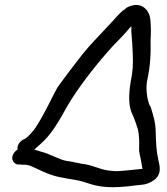

<svg xmlns="http://www.w3.org/2000/svg" viewBox="-20 -706 687 788"><path d="M143 -112C193 -154 225 -215 256 -270C297 -341 367 -431 420 -491C449 -526 480 -552 511 -590L519 -598C519 -592 520 -585 519 -577V-576C522 -544 524 -512 525 -480C526 -442 526 -414 516 -369V-368C508 -317 506 -269 525 -233C533 -216 540 -193 546 -175C551 -155 552 -124 551 -99C550 -76 557 -62 559 -46L563 -22C563 -19 565 -16 565 -13C548 -11 535 -10 515 -8C486 -6 467 -2 446 -4L420 -7C383 -13 360 -29 315 -34C296 -37 275 -43 251 -46C220 -52 187 -74 147 -84C140 -86 131 -89 121 -92C127 -98 135 -105 143 -112ZM61 -31C67 -30 73 -30 79 -30C101 -30 111 -22 132 -13C149 -5 166 3 186 10C225 25 276 28 315 38C337 44 360 54 388 58C438 67 499 60 536 55L564 52C577 51 591 46 603 39C651 12 633 -31 630 -49C622 -84 620 -120 619 -164C619 -203 608 -235 599 -265V-266C587 -281 577 -332 583 -371C598 -437 599 -487 598 -541C600 -570 600 -613 595 -638C593 -651 572 -699 517 -682C511 -680 503 -677 496 -672V-671C476 -658 461 -640 444 -621L413 -588C382 -555 348 -520 319 -484C300 -460 235 -375 215 -346C187 -294 158 -230 128 -186V-185C119 -171 97 -146 84 -137L73 -132L72 -131C56 -121 50 -104 52 -92C42 -86 34 -76 31 -65C27 -46 39 -34 52 -31Z"/></svg>

Font: Stray Cat
Style: ExBdExtObl
Weight: 800
Version: Version 1.0